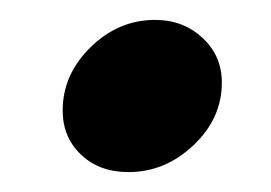

<svg xmlns="http://www.w3.org/2000/svg" viewBox="-20 -389 272 193"><path d="M43 -278Q43 -314 71 -341.5Q99 -369 136 -369Q164 -369 183.5 -351Q203 -333 203 -306Q203 -270 174.5 -243Q146 -216 109 -216Q80 -216 61.5 -233.5Q43 -251 43 -278Z"/></svg>

Font: K2D
Style: Bold Italic
Weight: 700
Italic angle: -10°
Designer: Katatrad Aksorn Co.,Ltd.
Foundry: Cadson Demak Co.,Ltd.
Version: Version 1.000; ttfautohint (v1.6)